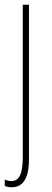

<svg xmlns="http://www.w3.org/2000/svg" viewBox="-22 -547 219 809"><path d="M27 242C67 242 100 216 100 125V-527H74V115C74 179 62 216 26 216C16 216 5 213 -2 209V236C4 239 13 242 27 242Z"/></svg>

Font: Noto Sans Khmer UI ExtraCondensed Thin
Style: Regular
Weight: 100
Width: 2
Designer: Danh Hong and the Monotype Design Team
Foundry: Monotype Imaging Inc.
Version: Version 2.002